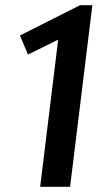

<svg xmlns="http://www.w3.org/2000/svg" viewBox="-20 -721 376 741"><path d="M135 0 204.5 -568 88 -510.5 57 -584 289 -701H336.5L250.5 0Z"/></svg>

Font: Expletus Sans SemiBold
Style: Italic
Weight: 600
Italic angle: -7°
Version: Version 7.500